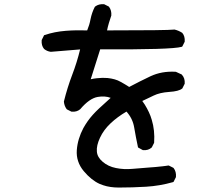

<svg xmlns="http://www.w3.org/2000/svg" viewBox="-20 -803 1040 902"><path d="M538.1 78.1Q527.8 78.1 518.3 77.4Q508.8 76.7 499.5 75.4Q490.2 74.2 481.4 72Q472.7 69.8 464.4 67.1Q456.1 64.5 448.2 61Q409.7 43.9 373.5 1Q336.9 -43 340.8 -97.7Q342.8 -124.5 350.6 -150.4Q358.4 -176.3 371.6 -201.2Q380.9 -217.8 391.8 -233.4Q402.8 -249 416 -263.7Q429.2 -278.3 444.3 -292.5L500 -343.3Q473.1 -353.5 439.5 -347.7Q400.4 -341.3 356.9 -290L356.4 -289.6Q340.8 -276.4 316.9 -278.3H315.9L314.9 -278.8L295.4 -288.6L293.9 -289.6L293 -290.5Q287.6 -297.9 284.4 -306.4Q281.2 -314.9 280.3 -324.7V-325.7V-326.7Q296.4 -391.6 319.8 -453.1Q341.8 -510.7 356.4 -570.8L219.2 -559.6H218.8H218.3Q200.7 -562 187.5 -572.8L187 -573.2Q173.8 -588.9 175.8 -613.8V-614.7L176.3 -615.7L186 -635.3L187 -637.7L189.5 -638.2Q213.4 -646.5 238.3 -651.4Q263.2 -656.2 289.1 -658.2Q314 -660.2 339.1 -660.6Q364.3 -661.1 389.6 -660.2Q395 -673.3 398.9 -686.3Q402.8 -699.2 405.3 -712.9Q411.6 -744.1 425.3 -770.5L426.3 -771.5L427.2 -772.5Q444.3 -785.2 468.3 -783.2H469.2L470.2 -782.7L489.7 -772.9L491.2 -772L492.2 -771Q504.9 -753.9 502.9 -730V-729L502.4 -728.5Q496.6 -711.9 491.5 -694.6Q486.3 -677.2 482.9 -660.2Q767.6 -660.2 798.3 -664.1H799.3H800.3Q818.8 -659.7 835 -649.4L835.9 -648.9L836.4 -648.4Q849.6 -632.8 847.7 -607.9V-606.9L847.2 -606L837.4 -586.4L835.9 -584L833.5 -583Q786.1 -569.3 450.7 -571.3L406.2 -430.7Q421.4 -434.1 435.1 -435.5Q448.7 -437 461.2 -437.3Q473.6 -437.5 484.9 -436.5Q503.4 -434.6 518.8 -430.2Q534.2 -425.8 545.9 -418.9Q551.3 -416 556.4 -413.1Q561.5 -410.2 566.9 -407Q572.3 -403.8 577.4 -400.6Q582.5 -397.5 586.9 -394.5Q636.7 -420.9 687 -444.8Q740.2 -469.7 805.2 -465.8H806.2L807.1 -465.3L832.5 -453.6L833.5 -453.1L834.5 -452.1Q842.3 -443.4 845.5 -432.9Q848.6 -422.4 847.7 -410.6V-409.7L847.2 -408.7L837.4 -389.2L836.9 -387.7L835.9 -387.2Q820.8 -374 774.4 -371.1Q731 -368.2 701.7 -354Q688.5 -347.7 674.8 -341.1Q661.1 -334.5 648.4 -328.6Q654.8 -320.3 660.2 -311.5Q665.5 -302.7 670.4 -293.9Q675.3 -285.2 679.4 -276.1Q683.6 -267.1 687 -258.1Q690.4 -249 692.9 -240.2Q708 -190.9 704.1 -133.3V-132.3L703.6 -131.3L693.8 -111.8L693.4 -110.8L692.4 -109.9Q676.8 -95.7 652.8 -97.7H651.4L650.4 -98.1L630.9 -108.9L628.4 -110.4L627.9 -112.8Q618.2 -158.2 610.4 -204.1Q603.5 -246.1 574.2 -278.8Q532.2 -254.4 500 -224.1Q466.8 -192.9 449.7 -155.8Q432.6 -119.1 435.1 -91.3Q436 -77.6 442.9 -65.7Q449.7 -53.7 462.4 -43Q487.8 -21 524.4 -13.7Q562 -5.9 603 -9.8Q645 -13.7 687 -16.6Q693.8 -17.1 700.9 -17.6Q708 -18.1 714.8 -18.8Q721.7 -19.5 728.8 -20.3Q735.8 -21 742.9 -21.7Q750 -22.5 756.8 -23.4Q763.7 -24.4 770.5 -25.4H772.5L773.9 -24.9L793.5 -15.1L794.9 -14.2L795.9 -13.2Q808.6 3.9 806.6 27.8V28.8L806.2 29.8L796.4 49.3L794.9 51.8L792.5 52.7Q730.5 70.3 666.5 74.2Q602.5 78.1 538.1 78.1Z"/></svg>

Font: NaikaiFont
Style: SemiBold
Weight: 600
Version: Version 1.89